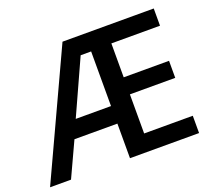

<svg xmlns="http://www.w3.org/2000/svg" viewBox="-121 -874 1153 1034"><g transform="rotate(-20 455.5 -357.0)"><path d="M853 -99.1H574.2V-323.2H834V-420.9H574.2V-615.2H853V-713.9H330.1L-1 0H119.1L210.9 -198.2H457V0H853ZM397 -611.8H457V-298.8H254.9Z"/></g></svg>

Font: Open Sans 600
Style: Regular
Weight: 600
Foundry: Ascender Corporation
Version: Version 1.100;PS 001.100;hotconv 1.0.88;makeotf.lib2.5.64775